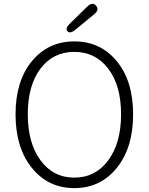

<svg xmlns="http://www.w3.org/2000/svg" viewBox="-20 -955 766 988"><path d="M362.5 13Q228 13 144 -91Q60 -195 60 -366.5Q60 -538 144 -640Q228 -742 362.5 -742Q497 -742 581 -640Q665 -538 665 -366.5Q665 -195 581 -91Q497 13 362.5 13ZM188.5 -130Q254 -41 362.5 -41Q471 -41 537 -130Q603 -219 603 -367Q603 -515 537 -601.5Q471 -688 362 -688Q253 -688 188 -601.5Q123 -515 123 -367Q123 -219 188.5 -130ZM368 -802Q341 -780 327 -794Q314 -809 340 -834L429 -921Q456 -947 474 -926Q493 -905 465 -882Z"/></svg>

Font: Resource Han Rounded CN Light
Style: Regular
Weight: 300
Designer: Cyano Hao (round all glyphs); Ryoko NISHIZUKA 西塚涼子 (kana, bopomofo & ideographs); Paul D. Hunt (Latin, Greek & Cyrillic)
Foundry: Cyano Hao
Version: 0.990